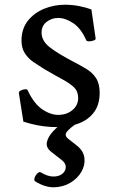

<svg xmlns="http://www.w3.org/2000/svg" viewBox="-20 -530 502 813"><path d="M60 -135Q59 -142 67.5 -146.5Q76 -151 85.5 -152Q95 -153 97 -148Q124 -90 160.5 -66Q197 -42 231 -43.5Q265 -45 288 -65Q311 -85 311 -115Q311 -143 293.5 -160Q276 -177 243.5 -194.5Q211 -212 165 -239Q144 -252 122 -267Q100 -282 85.5 -304Q71 -326 71 -358Q71 -408 98 -442Q125 -476 167 -493Q209 -510 255 -510Q287 -510 316.5 -504Q346 -498 367 -490L385 -367Q386 -362 376.5 -358.5Q367 -355 357 -355Q347 -355 345 -360Q323 -410 290 -432Q257 -454 226 -454Q199 -454 177.5 -437.5Q156 -421 156 -392Q156 -357 190.5 -330Q225 -303 294 -267Q321 -253 346 -238Q371 -223 386.5 -199.5Q402 -176 402 -137Q402 -83 374 -49.5Q346 -16 299 -2.5Q252 11 194.5 7.5Q137 4 79 -15ZM153 200Q183 218 207 217.5Q231 217 244.5 205.5Q258 194 258.5 178Q259 162 243 149L197 113Q174 95 178.5 72.5Q183 50 203.5 27.5Q224 5 250 -13L306 -8Q276 12 263.5 27.5Q251 43 268 57L305 86Q334 109 337.5 139Q341 169 325 197Q309 225 278.5 243.5Q248 262 209.5 263Q171 264 129 238Q123 234 126.5 223Q130 212 138.5 204Q147 196 153 200Z"/></svg>

Font: Anvers
Style: Regular
Weight: 400
Designer: Ishtar van Looy
Version: Version 1.000